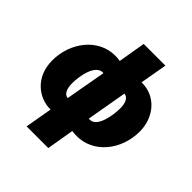

<svg xmlns="http://www.w3.org/2000/svg" viewBox="-241 -886 1252 1252"><g transform="rotate(45 385.0 -260.0)"><path d="M205 200H405L437 11C452 13 467 14 482 14C636 14 751 -128 751 -298C751 -430 661 -533 539 -533H532L565 -720H365L333 -531C319 -534 300 -535 288 -535C130 -535 19 -387 19 -223C19 -67 132 12 234 12H238ZM216 -209C216 -270 236 -407 314 -400L264 -120C233 -122 216 -157 216 -209ZM456 -122 505 -402C541 -399 554 -360 554 -314C554 -255 535 -122 466 -122Z"/></g></svg>

Font: Fixel Text 20240404 Black
Style: Italic
Weight: 900
Width: 4
Italic angle: -10°
Designer: AlfaBravo + MacPaw
Foundry: Kyrylo Tkachov, Marchela Mozhyna, Serhii Makarenko, Maria Weinstein, Zakhar Kryvoshyya
Version: Version 1.211;Glyphs 3.2 (3225)